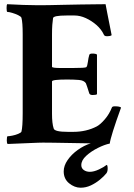

<svg xmlns="http://www.w3.org/2000/svg" viewBox="-20 -668 624 896"><path d="M356.4 208Q328.1 208 302.7 187.5Q277.3 167 277.3 131.8Q277.3 105.5 295.4 79.1Q313.5 52.7 342.8 31.7Q372.1 10.7 403.3 1Q291 -1 229.5 -2Q168 -2.9 158.2 -2L15.6 3.9Q11.7 0 11.7 -12.7Q11.7 -32.2 15.6 -32.2Q23.4 -32.2 38.1 -35.2Q52.7 -38.1 65.4 -43.5Q78.1 -48.8 80.1 -53.7Q85.9 -76.2 85.9 -139.6V-508.8Q85.9 -563.5 80.1 -585Q78.1 -590.8 64.9 -597.2Q51.8 -603.5 37.1 -607.9Q22.5 -612.3 14.6 -612.3Q10.7 -612.3 10.7 -629.9Q10.7 -645.5 13.7 -648.4Q52.7 -646.5 88.4 -645Q124 -643.6 157.2 -643.6Q174.8 -643.6 206.5 -644Q238.3 -644.5 276.9 -645.5Q315.4 -646.5 353.5 -647Q391.6 -647.5 423.3 -647.9Q455.1 -648.4 472.7 -648.4Q473.6 -643.6 480.5 -607.4Q487.3 -571.3 501 -503.9Q496.1 -499 478.5 -499Q467.8 -499 464.8 -505.9Q453.1 -531.2 430.2 -551.3Q407.2 -571.3 380.4 -583.5Q353.5 -595.7 328.1 -595.7H291Q228.5 -595.7 227.5 -583Q225.6 -571.3 224.1 -552.2Q222.7 -533.2 222.7 -506.8V-356.4Q222.7 -350.6 264.6 -350.6H316.4Q377.9 -350.6 382.8 -354.5Q387.7 -359.4 390.1 -378.9Q392.6 -398.4 396.5 -411.1Q397.5 -418 411.1 -418Q427.7 -418 432.6 -413.1V-228.5Q428.7 -224.6 412.1 -224.6Q399.4 -224.6 396.5 -232.4Q384.8 -270.5 380.9 -279.3Q372.1 -293 348.1 -294.9Q324.2 -296.9 293 -296.9Q222.7 -296.9 222.7 -288.1V-137.7Q222.7 -91.8 230.5 -68.4Q234.4 -52.7 296.9 -52.7H322.3Q382.8 -52.7 431.6 -78.1Q448.2 -86.9 469.2 -111.3Q490.2 -135.7 502 -166Q503.9 -171.9 515.6 -171.9Q539.1 -171.9 544.9 -166Q496.1 -31.2 492.2 2Q467.8 6.8 436.5 22.5Q405.3 38.1 382.3 59.1Q359.4 80.1 359.4 102.5Q359.4 117.2 371.1 125.5Q382.8 133.8 399.4 133.8Q418 133.8 441.9 122.6Q465.8 111.3 477.5 101.6Q482.4 101.6 482.4 119.1Q482.4 132.8 476.6 140.6Q465.8 154.3 446.3 170.4Q426.8 186.5 403.8 197.3Q380.9 208 356.4 208Z"/></svg>

Font: Crimson Text Bold
Style: Bold
Weight: 700
Designer: Sebastian Kosch
Foundry: Sebastian Kosch
Version: Version 1.10 July 1, 2025